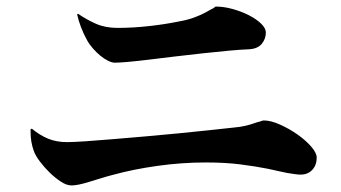

<svg xmlns="http://www.w3.org/2000/svg" viewBox="-20 -656 1040 585"><path d="M198 -91Q183 -91 165.5 -102.5Q148 -114 131.5 -130Q115 -146 101.5 -164Q88 -182 83 -196Q78 -210 75.5 -224.5Q73 -239 73 -262L77 -264Q101 -244 126.5 -233.5Q152 -223 184 -223Q203 -223 240 -225.5Q277 -228 324 -232Q371 -236 424 -240.5Q477 -245 527 -250Q577 -255 619.5 -259.5Q662 -264 689 -267Q713 -269 729 -273Q745 -277 756 -281Q761 -283 765 -284Q769 -285 773 -286Q779 -289 784 -289Q805 -289 833 -276.5Q861 -264 886 -246.5Q911 -229 928 -209.5Q945 -190 945 -176Q945 -153 931.5 -138.5Q918 -124 896 -124Q888 -124 878 -125.5Q868 -127 855 -129Q842 -132 827 -135Q812 -138 795 -142Q760 -149 713.5 -155Q667 -161 607 -161Q533 -161 459 -150.5Q385 -140 327 -124Q307 -119 288 -113Q269 -107 252 -102Q217 -91 198 -91ZM637 -636Q662 -636 689 -628.5Q716 -621 738.5 -609.5Q761 -598 775.5 -584Q790 -570 790 -557Q790 -538 778 -523Q766 -508 741 -506Q714 -505 676.5 -501.5Q639 -498 597.5 -493.5Q556 -489 514 -484Q472 -479 435.5 -474.5Q399 -470 371 -467.5Q343 -465 330 -465Q321 -465 309 -471Q297 -477 285.5 -486.5Q274 -496 263 -508.5Q252 -521 245 -534Q234 -554 226.5 -574Q219 -594 215 -612L218 -614Q244 -596 272.5 -583.5Q301 -571 338 -571Q385 -571 434 -576.5Q483 -582 522 -590Q551 -595 572.5 -603Q594 -611 608 -619Q615 -623 620.5 -626Q626 -629 630 -631Q637 -636 637 -636Z"/></svg>

Font: XinYuGongZhangJiaSongA
Style: Regular
Weight: 900
Designer: XinYuGong
Foundry: Adobe Systems Incorporated
Version: Version 1.00